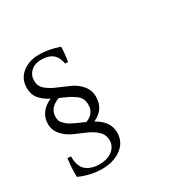

<svg xmlns="http://www.w3.org/2000/svg" viewBox="-179 -870 1278 1253"><g transform="rotate(-30 460.0 -243.5)"><path d="M152 -263Q152 -232 166.5 -217Q181 -202 189.5 -194.5Q198 -187 216 -177.5Q234 -168 245 -163Q281 -146 310 -134Q378 -160 378 -226Q378 -251 369 -270.5Q360 -290 335 -307Q310 -324 297 -330.5Q284 -337 260 -347.5Q236 -358 232 -360Q152 -331 152 -263ZM450 25Q450 97 392.5 140Q335 183 248.5 183Q162 183 77 145Q77 135 77 104Q77 73 85 8Q101 8 111 11Q110 85 147.5 116.5Q185 148 247 148Q309 148 345.5 118.5Q382 89 382 45.5Q382 2 351.5 -26.5Q321 -55 277.5 -73Q234 -91 190.5 -111Q147 -131 116.5 -166Q86 -201 86 -248Q86 -295 113 -330Q140 -365 184 -382Q137 -407 110.5 -439Q84 -471 84 -521Q84 -589 135 -629.5Q186 -670 261 -670Q336 -670 413 -642Q413 -599 402 -533Q386 -533 380 -535Q365 -634 258 -634Q208 -634 178.5 -606.5Q149 -579 149 -537.5Q149 -496 179.5 -470Q210 -444 254 -426Q298 -408 342 -388Q386 -368 416.5 -332Q447 -296 447 -245Q447 -152 357 -111Q450 -59 450 25Z"/></g></svg>

Font: Halant
Style: Regular
Weight: 400
Designer: Hitesh Malaviya (Devanagari), Satya Rajpurohit (Latin)
Foundry: Indian Type Foundry
Version: Version 1.100;PS 1.0;hotconv 1.0.78;makeotf.lib2.5.61930; tt